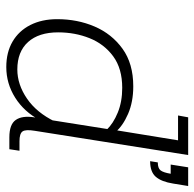

<svg xmlns="http://www.w3.org/2000/svg" viewBox="-24 -600 633 626"><g transform="rotate(90 293.0 -286.5)"><path d="M198 10Q150 10 115 -10.5Q80 -31 61 -68.5Q42 -106 42 -156Q42 -222 66 -278Q90 -334 138.5 -369Q187 -404 261 -404Q312 -404 351 -387Q390 -370 410 -346L403 -341L437 -550H356L362 -583H485L406 -83Q401 -53 408 -43Q415 -33 440 -33H471L466 0H427Q385 0 370.5 -21Q356 -42 362 -81L367 -109L371 -99Q344 -48 298 -19Q252 10 198 10ZM206 -26Q255 -26 301 -57.5Q347 -89 376 -149L370 -129L402 -331L403 -317Q382 -339 346.5 -353.5Q311 -368 266 -368Q203 -368 163 -338.5Q123 -309 104 -261.5Q85 -214 85 -159Q85 -96 116.5 -61Q148 -26 206 -26ZM505 -459 509 -484Q528 -484 535 -493Q542 -502 546 -526H516L525 -583H586L578 -534Q572 -496 556 -477.5Q540 -459 505 -459Z"/></g></svg>

Font: Rokkitt SemiBold ExtraLight
Style: Italic
Weight: 250
Italic angle: -9°
Version: Version 3.103